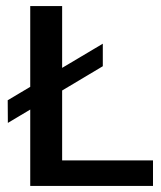

<svg xmlns="http://www.w3.org/2000/svg" viewBox="-20 -615 532 635"><path d="M80 0V-595H185.5V-84.5H486V0ZM6 -208.5 5.5 -283.5 320 -470.5V-396Z"/></svg>

Font: Encode Sans SC Medium
Style: Regular
Weight: 500
Version: Version 3.002